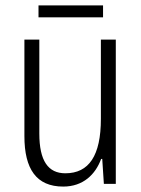

<svg xmlns="http://www.w3.org/2000/svg" viewBox="-20 -678 521 708"><path d="M360 -658H122V-614H360ZM407 -532H352V-240C352 -104 308 -39 221 -39C158 -39 125 -84 125 -186V-532H70V-176C70 -55 114 10 213 10C287 10 332 -35 353 -92H357L363 0H407Z"/></svg>

Font: Noto Sans Devanagari Condensed Light
Style: Regular
Weight: 300
Width: 3
Designer: Jelle Bosma - Monotype Design Team
Foundry: Monotype Imaging Inc.
Version: Version 2.004